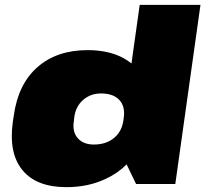

<svg xmlns="http://www.w3.org/2000/svg" viewBox="-20 -760 848 793"><path d="M254 13Q131 13 73 -57Q15 -127 33 -257L37 -283Q55 -413 135 -483Q215 -553 342 -553Q429 -553 490 -520Q508 -510 523 -498L557 -740H808L704 0H542L503 -81Q466 -44 416 -21Q344 13 254 13ZM368 -163Q402 -163 428 -175.5Q454 -188 470 -210.5Q486 -233 490 -265L491 -273Q498 -320 473 -347Q448 -374 397 -374Q354 -374 323.5 -347.5Q293 -321 287 -277L285 -260Q278 -216 301 -189.5Q324 -163 368 -163Z"/></svg>

Font: Pathway Extreme 8pt Thin 12pt Black
Style: Italic
Weight: 900
Italic angle: -8°
Version: Version 1.001;gftools[0.9.26]